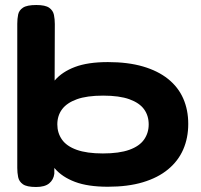

<svg xmlns="http://www.w3.org/2000/svg" viewBox="-20 -738 803 767"><path d="M411 8Q331 8 279.5 -11.5Q228 -31 199 -65Q170 -99 158.5 -146Q147 -193 147 -247Q147 -296 158.5 -339.5Q170 -383 199 -417Q228 -451 279.5 -470.5Q331 -490 411 -490Q491 -490 551 -472.5Q611 -455 651.5 -422.5Q692 -390 712 -344.5Q732 -299 732 -243Q732 -187 712 -141Q692 -95 651.5 -61.5Q611 -28 551 -10Q491 8 411 8ZM391 -125Q456 -125 496.5 -139.5Q537 -154 555.5 -180.5Q574 -207 574 -241Q574 -276 555.5 -301.5Q537 -327 497 -341.5Q457 -356 392 -356Q327 -356 287 -341.5Q247 -327 228 -301.5Q209 -276 209 -241Q209 -207 227.5 -180.5Q246 -154 286.5 -139.5Q327 -125 391 -125ZM124 9Q87 9 71.5 -2Q56 -13 52.5 -30.5Q49 -48 49 -67V-643Q49 -663 52.5 -680Q56 -697 72 -707.5Q88 -718 125 -718Q161 -718 176.5 -707Q192 -696 195.5 -678.5Q199 -661 199 -642L197 -44Q194 -20 176.5 -5.5Q159 9 124 9Z"/></svg>

Font: Fredoka Expanded SemiBold
Style: Regular
Weight: 600
Width: 7
Designer: Ben Nathan
Foundry: Milena B. Brandão, Ben Nathan
Version: Version 2.001